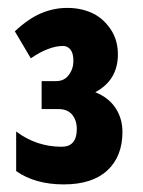

<svg xmlns="http://www.w3.org/2000/svg" viewBox="-20 -743 366 493"><path d="M282.7 -603.5Q282.7 -537.1 224.6 -506.3Q259.3 -492.2 276.9 -465.3Q294.4 -438.5 294.4 -404.3Q294.4 -341.3 255.6 -305.4Q216.8 -269.5 143.6 -269.5Q70.3 -269.5 21.5 -303.7V-405.3Q73.7 -366.2 138.2 -366.2Q177.2 -366.2 177.2 -411.6Q177.2 -434.1 165.3 -448.5Q153.3 -462.9 130.4 -462.9H86.9V-534.7H124Q145 -534.7 156.7 -550.5Q168.5 -566.4 168.5 -586.4Q168.5 -606.4 160.9 -615.7Q153.3 -625 142.1 -625Q105.5 -625 59.1 -593.3L18.1 -662.6Q53.2 -695.3 85.7 -709Q118.2 -722.7 152.6 -722.7Q187 -722.7 215.1 -710.2Q243.2 -697.8 262.9 -669.7Q282.7 -641.6 282.7 -603.5Z"/></svg>

Font: Open Sans Hebrew Condensed Extra Bold
Style: Regular
Weight: 800
Width: 3
Foundry: Ascender Corporation, Yanek Iontef
Version: Version 2.001;PS 002.001;hotconv 1.0.70;makeotf.lib2.5.58329